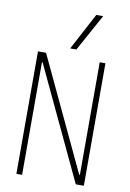

<svg xmlns="http://www.w3.org/2000/svg" viewBox="-106 -1063 762 1127"><g transform="rotate(10 275.0 -500.0)"><path d="M74 0V-730H122L438 -59H442V-730H476V0H428L112 -671H108V0ZM294 -780H257L374 -1000H415Z"/></g></svg>

Font: M PLUS Code Latin SemiExpanded ExtraLight
Style: Regular
Weight: 250
Width: 6
Designer: Coji Morishita
Foundry: UNDERFOREST DESIGN
Version: Version 1.002; ttfautohint (v1.8.3)